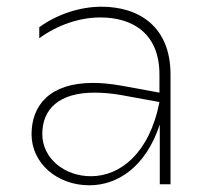

<svg xmlns="http://www.w3.org/2000/svg" viewBox="-20 -549 633 572"><path d="M456 0H488V-327C488 -470 394 -529 282 -529C219 -529 151 -507 97 -468V-435C153 -476 219 -497 279 -497C378 -497 455 -447 455 -327V-273L346 -293C313 -299 284 -302 257 -302C128 -302 74 -235 74 -149C74 -63 150 3 246 3C330 3 414 -51 456 -178ZM106 -150C106 -224 156 -273 261 -273C285 -273 311 -271 340 -266L455 -245C425 -91 337 -24 251 -24C172 -24 106 -77 106 -150Z"/></svg>

Font: Chess Sans ExtraLight
Style: Regular
Weight: 275
Designer: Wolf Bōese
Foundry: Wolf Bōese
Version: Version 7.223;Glyphs 3.3 (3306)